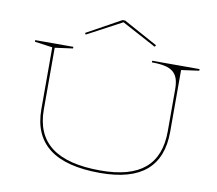

<svg xmlns="http://www.w3.org/2000/svg" viewBox="-96 -1033 1315 1161"><g transform="rotate(10 562.0 -452.0)"><path d="M590 15Q381 15 277.5 -64.5Q174 -144 174 -304V-683L65 -698V-708H299V-698L189 -683V-304Q189 -151 288.5 -75.5Q388 0 590 0Q772 0 861 -75.5Q950 -151 950 -304V-562Q950 -600 941.5 -626Q933 -652 913.5 -668Q894 -684 862 -691Q830 -698 783 -698V-708H1074V-698L965 -683V-304Q965 -144 872 -64.5Q779 15 590 15ZM360 -794 354 -803 564 -919H580L790 -804L783 -794L572 -907Z"/></g></svg>

Font: Kalnia Expanded Thin
Style: Regular
Weight: 250
Width: 7
Designer: Frida Medrano
Foundry: Frida Medrano
Version: Version 1.105